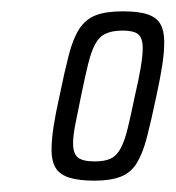

<svg xmlns="http://www.w3.org/2000/svg" viewBox="-20 -716 310 339"><path d="M147 -397Q119 -397 102 -402.5Q85 -408 78 -420Q71 -432 71 -451Q71 -469 74.5 -492Q78 -515 85 -546Q94 -590 101.5 -619Q109 -648 120 -665Q131 -682 149 -689Q167 -696 197 -696Q225 -696 241 -690.5Q257 -685 263.5 -673Q270 -661 270 -642Q270 -624 266.5 -601Q263 -578 256 -546Q247 -503 239.5 -474Q232 -445 221.5 -428Q211 -411 193 -404Q175 -397 147 -397ZM147 -431Q165 -431 175.5 -436Q186 -441 193 -454Q200 -467 205.5 -489.5Q211 -512 218 -546Q225 -576 228.5 -597Q232 -618 232 -631Q232 -649 224 -655.5Q216 -662 197 -662Q178 -662 166.5 -656.5Q155 -651 148 -638Q141 -625 135.5 -602.5Q130 -580 123 -546Q117 -517 113 -496.5Q109 -476 109 -463Q109 -445 117.5 -438Q126 -431 147 -431Z"/></svg>

Font: Saira ExtraCondensed ExtraLight
Style: Italic
Weight: 250
Width: 2
Italic angle: -12°
Designer: Hector Gatti with collaboration of the Omnibus-Type team
Foundry: Omnibus-Type
Version: Version 1.101